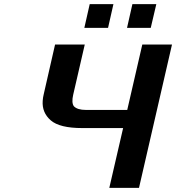

<svg xmlns="http://www.w3.org/2000/svg" viewBox="-20 -911 854 931"><path d="M389 -776 415 -891H530L504 -776ZM596 -776 622 -891H738L711 -776ZM192 -454 247 -695H391L335 -452Q326 -413 338 -396Q355 -378 396 -378H597L670 -695H814L654 0H510L577 -290H379Q269 -290 226 -327.5Q183 -365 187 -422Q188 -438 192 -454Z"/></svg>

Font: Coval
Style: ExtraBold Italic
Weight: 800
Foundry: Context Ltd
Version: Version 001.000